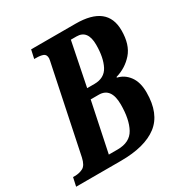

<svg xmlns="http://www.w3.org/2000/svg" viewBox="-185 -842 925 969"><g transform="rotate(-30 277.5 -357.0)"><path d="M-19 0 -8 -50H3Q29 -50 50 -61Q71 -72 80 -113L180 -593Q183 -607 185 -616.5Q187 -626 187 -630Q187 -652 171.5 -658Q156 -664 130 -664H120L131 -714H390Q574 -714 574 -569Q574 -486 534 -440.5Q494 -395 435 -378L434 -374Q475 -365 501 -329.5Q527 -294 527 -235Q527 -111 454.5 -55.5Q382 0 242 0ZM320 -403Q379 -403 403 -449Q427 -495 427 -570Q427 -656 362 -656H329L278 -403ZM256 -58Q328 -58 356 -109Q384 -160 384 -247Q384 -345 312 -345H265L205 -58Z"/></g></svg>

Font: Noto Serif ExtraCondensed
Style: Bold Italic
Weight: 700
Width: 2
Italic angle: -12°
Designer: Monotype Design Team
Foundry: Monotype Imaging Inc.
Version: Version 2.013; ttfautohint (v1.8.4.7-5d5b)